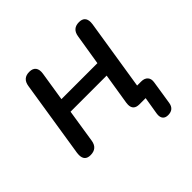

<svg xmlns="http://www.w3.org/2000/svg" viewBox="-161 -649 940 940"><g transform="rotate(-45 309.5 -178.5)"><path d="M458 102Q458 95 459 91L474 0H431Q390 0 390 -38Q390 -46 391 -51L417 -213H167L140 -40Q133 7 86 7Q46 7 46 -34Q46 -43 47 -48L110 -448Q117 -494 162 -494Q186 -494 196.5 -480Q207 -466 203 -440L179 -288H428L454 -448Q461 -494 506 -494Q547 -494 547 -453Q547 -445 546 -440L488 -73H516Q539 -73 550.5 -60Q562 -47 558 -24L539 98Q533 137 493 137Q476 137 467 128Q458 119 458 102Z"/></g></svg>

Font: SN Pro
Style: Italic
Weight: 400
Italic angle: -9°
Designer: Tobias Whetton
Foundry: Supernotes
Version: Version 1.003